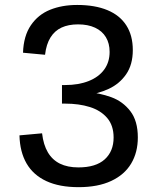

<svg xmlns="http://www.w3.org/2000/svg" viewBox="-20 -762 660 794"><path d="M529.2 -555Q529.2 -494.7 501.7 -454.9Q474.2 -415.2 429.8 -394.6Q385.3 -374 331.3 -367.3L331.2 -383.2Q392.7 -377.5 440.4 -360Q488.2 -342.5 519.1 -302.2Q550 -262 550 -193.5Q550 -131.8 522.4 -85.6Q494.8 -39.3 439.9 -13.7Q385 12 305 12Q225.7 12 171.8 -13Q117.8 -38 90 -85.8Q62.2 -133.7 60.5 -202.2L154 -210.7Q159.5 -163.3 177.9 -132.1Q196.3 -100.8 227.9 -85.2Q259.5 -69.7 304.2 -69.7Q376.2 -69.7 413 -102.9Q449.8 -136.2 449.8 -193.5Q449.8 -243 423.2 -274.2Q396.5 -305.3 351.6 -319.4Q306.7 -333.5 249.3 -333.5H236.3V-410.3H249Q305 -410.3 346.8 -426.9Q388.5 -443.5 410.9 -474.3Q433.3 -505.2 433.3 -547.3Q433.3 -582.7 417.9 -608.2Q402.5 -633.8 373.1 -647.5Q343.7 -661.2 302.7 -661.2Q263 -661.2 234.5 -648Q206 -634.8 188.7 -606.9Q171.3 -579 166.3 -535.5L75.2 -544Q77.5 -613.5 107.7 -657.6Q137.8 -701.7 187.1 -721.6Q236.3 -741.5 299.2 -741.5Q372.7 -741.5 424.2 -720.1Q475.7 -698.7 502.4 -657Q529.2 -615.3 529.2 -555Z"/></svg>

Font: Monaspace Neon Var
Style: Regular
Weight: 400
Designer: Riley Cran and the Lettermatic Team
Version: Version 1.000 (Monaspace Neon Var)